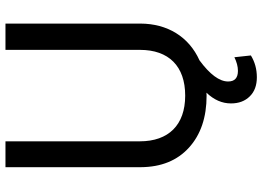

<svg xmlns="http://www.w3.org/2000/svg" viewBox="-146 -604 941 688"><g transform="rotate(-90 324.0 -260.5)"><path d="M488.8 -710.9V-229C488.8 -126 430.7 -66.9 324.7 -66.9C219.7 -66.9 161.1 -126.5 161.1 -229.5V-710.9H68.4V-226.6C68.8 -152.8 92.3 -95.2 138.7 -53.2C185.1 -11.2 247.1 9.8 324.7 9.8L335.4 9.3C309.6 36.1 296.9 65.4 296.9 97.2C296.9 125 305.2 147.5 322.3 164.6C338.9 181.6 361.8 189.9 390.6 189.9C419.9 189.9 445.8 182.6 468.8 168.5L462.4 109.4C445.3 117.7 429.2 122.1 413.6 122.1C388.2 122.1 375.5 110.4 375.5 86.9C375.5 55.7 400.9 21.5 451.2 -15.6C536.6 -54.2 582.5 -130.9 583 -227.1V-710.9Z"/></g></svg>

Font: Roboto
Style: Regular
Weight: 400
Designer: Google
Version: Version 2.137; 2017